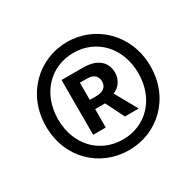

<svg xmlns="http://www.w3.org/2000/svg" viewBox="-106 -923 702 686"><g transform="rotate(-30 245.0 -580.0)"><path d="M245 -357C362 -357 460 -447 460 -579C460 -710 362 -803 245 -803C126 -803 29 -710 29 -579C29 -447 126 -357 245 -357ZM245 -401C150 -401 79 -473 79 -579C79 -685 150 -758 245 -758C339 -758 410 -685 410 -579C410 -473 339 -401 245 -401ZM160 -469H212V-545H253L291 -469H348L297 -560C323 -570 339 -595 339 -622C339 -674 298 -695 250 -695H160ZM212 -583V-654H241C271 -654 283 -639 283 -618C283 -596 267 -583 239 -583Z"/></g></svg>

Font: Noto Sans CJK KR Medium
Style: Regular
Weight: 500
Designer: Ryoko NISHIZUKA (kana & ideographs); Paul D. Hunt (Latin, Greek & Cyrillic); Wenlong ZHANG (bopomofo); Sandoll Communica
Foundry: Adobe Systems Incorporated
Version: Version 1.004;PS 1.004;hotconv 1.0.82;makeotf.lib2.5.63406